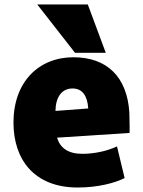

<svg xmlns="http://www.w3.org/2000/svg" viewBox="-20 -811 637 855"><path d="M557 -219 234 -198C248 -152 283 -126 347 -126C406 -126 463 -141 501 -159L535 -18C491 4 416 24 326 24C133 24 40 -100 40 -265C40 -446 152 -556 307 -556C456 -556 546 -469 556 -310C556 -282 558 -253 557 -219ZM373 -328C369 -386 346 -417 303 -417C255 -417 228 -379 227 -317ZM451 -576H314L146 -791H371Z"/></svg>

Font: Repo Black
Style: Regular
Weight: 900
Designer: Stefan Peev
Foundry: Context Ltd
Version: Version 1.502